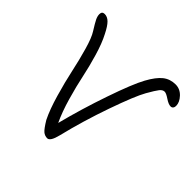

<svg xmlns="http://www.w3.org/2000/svg" viewBox="-178 -884 1071 1071"><g transform="rotate(45 358.0 -348.5)"><path d="M332 11.2Q312.5 11.2 297.6 -1.2Q282.7 -13.7 255.9 -58.1Q229 -112.3 204.6 -196.8Q180.2 -281.2 165 -352.3Q149.9 -423.3 130.1 -492.4Q110.4 -561.5 90.8 -591.8Q65.4 -632.3 56.6 -650.4Q47.9 -668.5 47.9 -684.1Q47.9 -706.1 68.8 -706.1Q90.3 -706.1 108.6 -688Q127 -669.9 147.9 -627.9Q172.9 -580.6 194.1 -508.8Q215.3 -437 228.5 -373.3Q241.7 -309.6 264.4 -230.5Q287.1 -151.4 314.9 -92.8Q352.5 -240.2 404.1 -389.9Q455.6 -539.6 488.8 -600.1Q520.5 -658.2 552 -683.1Q583.5 -708 626 -708Q661.6 -708 687.3 -680.7Q712.9 -653.3 712.9 -625Q712.9 -614.3 707.5 -607.7Q702.1 -601.1 692.9 -601.1Q675.8 -601.1 649.9 -618.7Q624 -636.2 611.8 -636.2Q596.7 -636.2 583.7 -620.1Q570.8 -604 543 -555.2Q512.7 -502 459.2 -349.9Q405.8 -197.8 370.1 -50.8Q355 11.2 332 11.2Z"/></g></svg>

Font: Shantell Sans Normal
Style: Regular
Weight: 300
Designer: Stephen Nixon, Anya Danilova, Shantell Martin
Foundry: Arrow Type
Version: Version 1.006;[559af2be0]